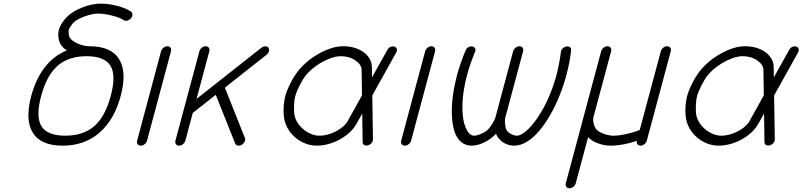

<svg xmlns="http://www.w3.org/2000/svg" viewBox="-20 -789 4347 1040"><path d="M511 -715.3Q480 -715.3 438.8 -700.2Q397.7 -685.1 379.2 -667.7Q373.3 -662.1 364 -648.6Q354.7 -635 352.5 -627Q350.6 -617.7 352.4 -604.7Q354.2 -591.8 357.4 -586.2Q366.7 -568.8 399.7 -553.7Q432.6 -538.6 463.6 -538.6Q581.8 -538.6 625.1 -468.8Q668.5 -398.9 633.8 -269.3Q599.1 -139.6 518.3 -69.8Q437.5 0 319.3 0Q201.2 0 157.8 -69.8Q114.5 -139.6 149.2 -269.3Q174.1 -362.1 222.9 -424.7Q271.7 -487.3 341.8 -515.9Q321.3 -529.3 310.2 -546.1Q299.1 -563 296.4 -587.6Q293.9 -608.9 298.8 -627Q304.2 -646.7 317.7 -667Q331.3 -687.3 346.4 -701.4Q376.7 -729.5 428 -749.4Q479.2 -769.3 525.4 -769.3Q569.8 -769.3 617.4 -756.5Q665 -743.7 689.5 -726.1Q697.3 -720.5 697.1 -709.5Q697 -698.5 688.7 -689.2Q680.4 -679.9 668.7 -677.2Q657 -674.6 649.2 -680.2Q631.6 -693.1 588.4 -704.2Q545.2 -715.3 511 -715.3ZM292.5 -433.2Q233.2 -381.8 202.9 -269.3Q172.6 -156.7 204.6 -105.3Q236.6 -54 333.7 -54Q430.9 -54 490.2 -105.3Q549.6 -156.7 579.8 -269.3Q610.1 -381.8 578.1 -433.2Q546.1 -484.6 449 -484.6Q351.8 -484.6 292.5 -433.2Z M906.2 -511.5 776.4 -26.9Q773.4 -15.9 763.3 -7.9Q753.2 0 742.2 0Q731.2 0 725.5 -7.9Q719.7 -15.9 722.7 -26.9L852.5 -511.5Q855.5 -522.5 865.5 -530.5Q875.5 -538.6 886.5 -538.6Q897.5 -538.6 903.3 -530.5Q909.2 -522.5 906.2 -511.5Z M1113.8 -511.5 1044.7 -253.4 1396 -530.5Q1406 -538.1 1417.2 -538.1Q1428.5 -538.1 1434.1 -530.5Q1439.7 -522.9 1436.6 -511.5Q1433.6 -500 1423.8 -492.4L1198 -314.2L1306.6 -41.7Q1310.3 -32.7 1305.1 -21.7Q1299.8 -10.7 1289.1 -4.6Q1278.3 1.5 1267.8 -0.7Q1257.3 -2.9 1253.7 -12L1148.7 -275.4L1024.2 -177.2L983.9 -26.9Q981 -15.9 970.9 -7.9Q960.9 0 950 0Q939 0 933.1 -7.9Q927.2 -15.9 930.2 -26.9L1060.1 -511.5Q1063 -522.5 1073.1 -530.5Q1083.3 -538.6 1094.2 -538.6Q1105.2 -538.6 1111 -530.5Q1116.7 -522.5 1113.8 -511.5Z M1710.2 -54Q1740.2 -54 1772.2 -65.7Q1804.2 -77.4 1828.4 -95.5Q1852.5 -113.5 1863.3 -133.1L1940.7 -272.2L1938.7 -411.6Q1938.2 -438.5 1905.4 -461.5Q1872.6 -484.6 1825.7 -484.6Q1797.9 -484.6 1761.7 -470.2Q1725.6 -455.8 1691 -431.2Q1656.5 -406.5 1634.5 -378.2Q1619.4 -358.9 1602.5 -325.3Q1585.7 -291.7 1579.6 -269.3Q1573.5 -246.8 1572.5 -213.3Q1571.5 -179.7 1576.2 -160.4Q1583 -132.1 1604.2 -107.4Q1625.5 -82.8 1654.1 -68.4Q1682.6 -54 1710.2 -54ZM2078.4 -519Q2087.6 -535.6 2104.7 -537.6Q2118.9 -539.1 2126.5 -529.8Q2134.5 -519.5 2126 -504.2L1996.6 -272L2000.2 -34.2Q2000.5 -17.6 1984.6 -7.1Q1970.5 2 1957.5 -1.5Q1944.6 -4.9 1944.3 -19.5L1942.1 -174.3L1910.9 -118.2Q1891.8 -84 1856 -56.6Q1820.1 -29.3 1778 -14.6Q1735.8 0 1695.8 0Q1656 0 1619.3 -18.1Q1582.5 -36.1 1556.8 -67.1Q1531 -98.1 1521.7 -135.7Q1515.1 -162.8 1516.2 -200.6Q1517.3 -238.3 1525.6 -269.3Q1534.2 -300.5 1553.1 -337.9Q1572 -375.2 1593.3 -402.6Q1638.2 -460 1709 -499.3Q1779.8 -538.6 1840.1 -538.6Q1880.6 -538.6 1915.4 -525Q1950.2 -511.5 1972 -485.5Q1993.9 -459.5 1994.4 -426.3L1995.1 -369.9Z M2336.7 -511.5 2206.8 -26.9Q2203.9 -15.9 2193.7 -7.9Q2183.6 0 2172.6 0Q2161.6 0 2155.9 -7.9Q2150.1 -15.9 2153.1 -26.9L2283 -511.5Q2285.9 -522.5 2295.9 -530.5Q2305.9 -538.6 2316.9 -538.6Q2327.9 -538.6 2333.7 -530.5Q2339.6 -522.5 2336.7 -511.5Z M2666.7 -64.5Q2642.1 -37.1 2604.7 -18.6Q2567.4 0 2534.2 0Q2500 0 2476.2 -21.4Q2452.4 -42.7 2441 -79.6Q2429.7 -116.5 2427.6 -165.4Q2425.5 -214.4 2433.1 -270.1Q2440.7 -325.9 2456.3 -384.5Q2463.9 -413.3 2477.1 -451Q2490.2 -488.8 2502 -515.9Q2509 -532.7 2525.9 -536.9Q2540.5 -540.3 2549.6 -532.2Q2559.8 -523.4 2552.7 -507.3Q2542.5 -483.4 2529.8 -446.7Q2517.1 -409.9 2510.3 -384.5Q2499 -342.5 2492.7 -303Q2486.3 -263.4 2485.1 -231Q2483.9 -198.5 2486.2 -170Q2488.5 -141.6 2494.5 -120.6Q2500.5 -99.6 2508.7 -84.5Q2516.8 -69.3 2527.1 -61.6Q2537.4 -54 2548.6 -54Q2561.5 -54 2583.5 -62.9Q2605.5 -71.8 2617.7 -82.3Q2630.4 -93 2645 -115.6Q2659.7 -138.2 2663.8 -153.8L2759.5 -511.5Q2762.5 -522.5 2772.6 -530.5Q2782.7 -538.6 2793.7 -538.6Q2804.7 -538.6 2810.5 -530.5Q2816.4 -522.5 2813.5 -511.5L2717.5 -153.8Q2713.4 -137.9 2715.8 -115.5Q2718.3 -93 2725.1 -82.3Q2731.7 -71.8 2749 -62.9Q2766.4 -54 2779.3 -54Q2795.2 -54 2816.5 -68.7Q2837.9 -83.5 2862.4 -112.7Q2887 -141.8 2910.8 -180.9Q2934.6 -220 2956.9 -273.2Q2979.2 -326.4 2994.9 -384.5Q3001.7 -410.2 3008.5 -446.8Q3015.4 -483.4 3018.1 -507.3Q3020 -524.4 3036.4 -533.2Q3050.8 -540.8 3062.7 -536.1Q3075.2 -531.2 3073.5 -515.9Q3067.1 -454.3 3048.6 -384.5Q3033 -325.9 3010.5 -270.1Q2988 -214.4 2959.8 -165.4Q2931.6 -116.5 2900.5 -79.6Q2869.4 -42.7 2834.2 -21.4Q2799.1 0 2764.9 0Q2731.7 0 2704.2 -18.6Q2676.8 -37.1 2666.7 -64.5Z M3287.8 0Q3253.2 0 3218.6 -12.8Q3184.1 -25.6 3165.5 -45.9L3098.6 203.9Q3095.7 214.8 3085.6 222.8Q3075.4 230.7 3064.5 230.7Q3053.5 230.7 3047.6 222.8Q3041.7 214.8 3044.7 203.9Q3076.7 84.7 3140.5 -153.7Q3204.3 -392.1 3236.3 -511.5Q3239.3 -522.5 3249.4 -530.5Q3259.5 -538.6 3270.5 -538.6Q3281.5 -538.6 3287.4 -530.5Q3293.2 -522.5 3290.3 -511.5L3194.3 -153.8Q3190.7 -139.9 3196.3 -118.2Q3201.9 -96.4 3213.1 -85.2Q3224.9 -73.5 3252.4 -63.7Q3280 -54 3302.2 -54Q3333.3 -54 3374.8 -63.4Q3416.3 -72.8 3445.3 -85.4L3559.6 -511.5Q3562.5 -522.5 3572.6 -530.5Q3582.8 -538.6 3593.8 -538.6Q3604.7 -538.6 3610.5 -530.5Q3616.2 -522.5 3613.3 -511.5L3495.6 -71.8Q3495.6 -71.3 3495.1 -70.2Q3494.6 -69.1 3494.6 -68.6L3483.4 -26.9Q3480.5 -15.9 3470.5 -7.9Q3460.4 0 3449.5 0Q3438.7 0 3432.9 -7.7Q3427 -15.4 3429.4 -26.1Q3395.3 -13.9 3357.5 -7Q3319.8 0 3287.8 0Z M3886.7 -54Q3916.7 -54 3948.7 -65.7Q3980.7 -77.4 4004.9 -95.5Q4029.1 -113.5 4039.8 -133.1L4117.2 -272.2L4115.2 -411.6Q4114.7 -438.5 4081.9 -461.5Q4049.1 -484.6 4002.2 -484.6Q3974.4 -484.6 3938.2 -470.2Q3902.1 -455.8 3867.6 -431.2Q3833 -406.5 3811 -378.2Q3795.9 -358.9 3779.1 -325.3Q3762.2 -291.7 3756.1 -269.3Q3750 -246.8 3749 -213.3Q3748 -179.7 3752.7 -160.4Q3759.5 -132.1 3780.8 -107.4Q3802 -82.8 3830.6 -68.4Q3859.1 -54 3886.7 -54ZM4254.9 -519Q4264.2 -535.6 4281.2 -537.6Q4295.4 -539.1 4303 -529.8Q4311 -519.5 4302.5 -504.2L4173.1 -272L4176.8 -34.2Q4177 -17.6 4161.1 -7.1Q4147 2 4134 -1.5Q4121.1 -4.9 4120.8 -19.5L4118.7 -174.3L4087.4 -118.2Q4068.4 -84 4032.5 -56.6Q3996.6 -29.3 3954.5 -14.6Q3912.4 0 3872.3 0Q3832.5 0 3795.8 -18.1Q3759 -36.1 3733.3 -67.1Q3707.5 -98.1 3698.2 -135.7Q3691.7 -162.8 3692.7 -200.6Q3693.8 -238.3 3702.1 -269.3Q3710.7 -300.5 3729.6 -337.9Q3748.5 -375.2 3769.8 -402.6Q3814.7 -460 3885.5 -499.3Q3956.3 -538.6 4016.6 -538.6Q4057.1 -538.6 4091.9 -525Q4126.7 -511.5 4148.6 -485.5Q4170.4 -459.5 4170.9 -426.3L4171.6 -369.9Z"/></svg>

Font: Tecnico
Style: FinoInclinado
Weight: 400
Italic angle: -15°
Version: Version 1.3